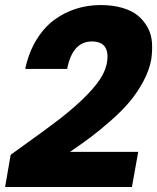

<svg xmlns="http://www.w3.org/2000/svg" viewBox="-30 -750 622 760"><path d="M-9.8 -9.8 12.2 -137.2Q162.6 -245.1 204.6 -277.8Q338.9 -382.8 377 -455.1Q389.2 -479 393.1 -501Q400.4 -542 385.7 -564Q371.1 -585.9 334 -585.9Q256.8 -585.9 235.8 -477.1H69.8Q83.5 -541.5 113.3 -590.8Q143.1 -640.1 183.3 -670.2Q223.6 -700.2 270.3 -715.1Q316.9 -730 368.2 -730Q416.5 -730 454.6 -718.8Q492.7 -707.5 516.4 -687.7Q540 -668 554.7 -640.9Q569.3 -613.8 571.5 -582Q573.7 -550.3 568.8 -515.1Q561 -471.7 536.9 -427Q512.7 -382.3 482.4 -346.4Q452.1 -310.5 408.4 -272.2Q364.7 -233.9 328.9 -207Q293 -180.2 247.1 -148.9H517.1L492.2 -9.8Z"/></svg>

Font: SVN-Poppins
Style: Bold Italic
Weight: 700
Italic angle: -10°
Designer: Ninad Kale (Devanagari), Jonny Pinhorn (Latin)
Foundry: Indian Type Foundry
Version: Version 3.002 2017